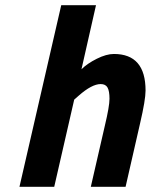

<svg xmlns="http://www.w3.org/2000/svg" viewBox="-20 -720 581 740"><path d="M419 -512Q541 -512 541 -371Q541 -335 520 -245L464 0H330L384 -235Q402 -310 402 -339.5Q402 -369 394.5 -382.5Q387 -396 368 -396Q334 -396 283 -351L266 -336L189 0H55L216 -700H350L294 -453Q316 -475 353 -493.5Q390 -512 419 -512Z"/></svg>

Font: Titillium Web
Style: Bold Italic
Weight: 700
Italic angle: -13°
Version: Version 1.001;PS 57.000;hotconv 1.0.70;makeotf.lib2.5.55311